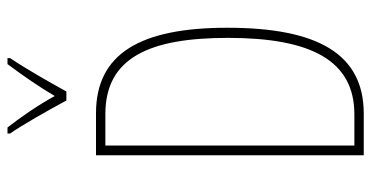

<svg xmlns="http://www.w3.org/2000/svg" viewBox="-259 -731 990 512"><g transform="rotate(-90 236.0 -475.0)"><path d="M224 -793H248C274 -840 308 -900 337 -943V-950H321C287 -904 262 -868 236 -824C212 -868 178 -917 152 -950H136V-943C158 -912 197 -843 224 -793ZM418 -364C418 -596 349 -714 190 -714H78V0H189C349 0 418 -124 418 -364ZM391 -362C391 -141 331 -25 187 -25H104V-689H188C339 -689 391 -570 391 -362Z"/></g></svg>

Font: Noto Sans Myanmar UI ExtraCondensed Thin
Style: Regular
Weight: 100
Width: 2
Designer: Monotype Design Team
Foundry: Monotype Imaging Inc.
Version: Version 2.103